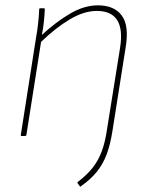

<svg xmlns="http://www.w3.org/2000/svg" viewBox="-20 -510 555 720"><path d="M284 188Q281 192 279 188L271 177Q270 175 270.5 174Q271 173 272 172Q306 146 327 119.5Q348 93 361 59Q374 25 381 -23L430 -329Q453 -469 343 -469Q295 -469 242 -437.5Q189 -406 134 -353L79 -4Q78 0 73 0H62Q57 0 58 -4L115 -368Q120 -395 123 -423Q126 -451 127 -475Q127 -479 131 -479H145Q148 -479 148 -475Q147 -452 144.5 -428Q142 -404 137 -379Q190 -428 243 -459Q296 -490 347 -490Q408 -490 436.5 -452Q465 -414 451 -331L402 -21Q394 31 380.5 67.5Q367 104 344 133Q321 162 284 188Z"/></svg>

Font: Sofia Sans Semi Condensed Thin
Style: Italic
Weight: 250
Italic angle: -9°
Version: Version 4.100